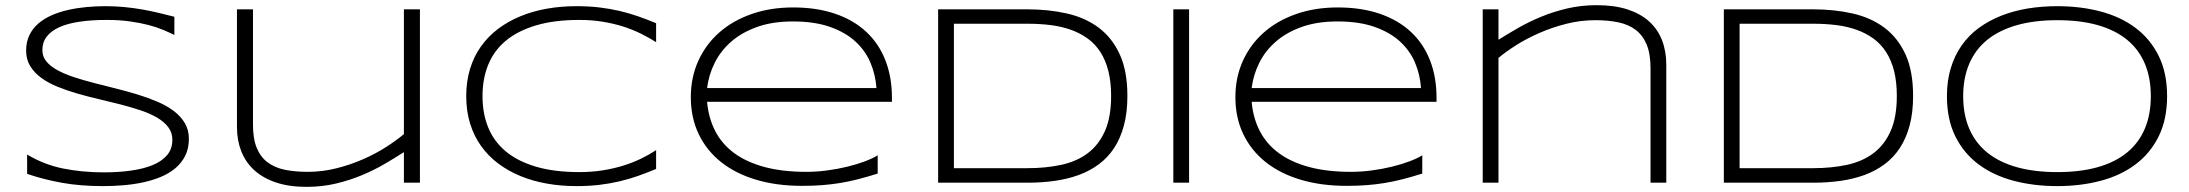

<svg xmlns="http://www.w3.org/2000/svg" viewBox="-20 -707 8472 743"><path d="M654.8 -571.8Q635.7 -581.1 610.8 -591.6Q585.9 -602.1 554 -610.4Q522 -618.7 481.9 -624.3Q441.9 -629.9 393.1 -629.9Q334 -629.9 287.8 -623Q241.7 -616.2 209.7 -601.8Q177.7 -587.4 160.9 -565.4Q144 -543.5 144 -513.2Q144 -487.8 159.9 -468.8Q175.8 -449.7 202.9 -435.1Q230 -420.4 266.4 -408.4Q302.7 -396.5 343.5 -386Q384.3 -375.5 427.5 -364.7Q470.7 -354 511.5 -341.6Q552.2 -329.1 588.6 -313.7Q625 -298.3 652.1 -277.8Q679.2 -257.3 695.1 -231Q710.9 -204.6 710.9 -169.9Q710.9 -132.3 696.8 -104.2Q682.6 -76.2 658.4 -55.9Q634.3 -35.6 601.8 -22.2Q569.3 -8.8 532.5 -1Q495.6 6.8 456.3 10Q417 13.2 378.9 13.2Q291.5 13.2 220.5 0.5Q149.4 -12.2 85 -34.2V-108.9Q151.4 -69.3 225.3 -54.7Q299.3 -40 380.9 -40Q438.5 -40 487.3 -46.9Q536.1 -53.7 571.8 -68.6Q607.4 -83.5 627.2 -107.4Q647 -131.3 647 -166Q647 -193.8 631.1 -214.8Q615.2 -235.8 588.1 -251.7Q561 -267.6 524.7 -279.8Q488.3 -292 447.8 -302.5Q407.2 -313 364 -323Q320.8 -333 280.3 -344.7Q239.7 -356.4 203.4 -371.1Q167 -385.7 139.9 -405.5Q112.8 -425.3 96.9 -451.2Q81.1 -477.1 81.1 -511.2Q81.1 -544.9 93.8 -571Q106.4 -597.2 128.7 -616.2Q150.9 -635.3 180.7 -648.2Q210.4 -661.1 244.4 -668.7Q278.3 -676.3 314.9 -679.7Q351.6 -683.1 387.2 -683.1Q426.3 -683.1 461.2 -679.7Q496.1 -676.3 528.6 -670.7Q561 -665 592 -657.7Q623 -650.4 654.8 -642.1Z M959 -670.9V-228Q958.5 -171.9 973.1 -135.7Q987.8 -99.6 1015.4 -78.9Q1043 -58.1 1082.3 -50Q1121.6 -42 1170.9 -42Q1228 -42 1282.7 -55.9Q1337.4 -69.8 1385.7 -91.1Q1434.1 -112.3 1474.4 -138.2Q1514.6 -164.1 1543 -188V-670.9H1605V0H1543V-118.2Q1508.8 -96.2 1468.3 -72.5Q1427.7 -48.8 1380.6 -29.1Q1333.5 -9.3 1279.8 3.4Q1226.1 16.1 1166 16.1Q1098.1 16.1 1047.6 -1Q997.1 -18.1 963.6 -48.8Q930.2 -79.6 913.6 -121.8Q897 -164.1 897 -214.8V-670.9Z M2519 -53.2Q2483.9 -38.6 2449.5 -26.4Q2415 -14.2 2377.9 -5.4Q2340.8 3.4 2299.8 8.3Q2258.8 13.2 2210.4 13.2Q2150.9 13.2 2095.9 3.4Q2041 -6.3 1993.7 -25.9Q1946.3 -45.4 1907.7 -74.5Q1869.1 -103.5 1841.6 -142.1Q1814 -180.7 1799.1 -229Q1784.2 -277.3 1784.2 -335Q1784.2 -392.6 1799.1 -440.9Q1814 -489.3 1841.6 -527.8Q1869.1 -566.4 1907.7 -595.5Q1946.3 -624.5 1993.7 -644Q2041 -663.6 2095.7 -673.3Q2150.4 -683.1 2210.4 -683.1Q2258.8 -683.1 2299.8 -678.2Q2340.8 -673.3 2377.9 -664.6Q2415 -655.8 2449.5 -643.8Q2483.9 -631.8 2519 -617.2V-543.9Q2491.2 -561.5 2459.5 -577.1Q2427.7 -592.8 2390.9 -604.5Q2354 -616.2 2312 -623Q2270 -629.9 2222.2 -629.9Q2125.5 -629.9 2054.7 -608.9Q1983.9 -587.9 1937.7 -549.6Q1891.6 -511.2 1869.4 -456.8Q1847.2 -402.3 1847.2 -335Q1847.2 -267.6 1869.4 -213.4Q1891.6 -159.2 1937.7 -120.8Q1983.9 -82.5 2054.7 -61.8Q2125.5 -41 2222.2 -41Q2270 -41 2312.7 -47.9Q2355.5 -54.7 2392.8 -66.4Q2430.2 -78.1 2461.7 -93.5Q2493.2 -108.9 2519 -126V-53.2Z M3376.5 -35.2Q3335.4 -22.5 3300.3 -13.4Q3265.1 -4.4 3231 1.2Q3196.8 6.8 3161.4 9.5Q3126 12.2 3083.5 12.2Q2984.9 12.2 2905.3 -11.7Q2825.7 -35.6 2769.8 -80.3Q2713.9 -125 2683.6 -188.5Q2653.3 -252 2653.3 -331.1Q2653.3 -407.7 2682.4 -471.7Q2711.4 -535.6 2763.7 -581.5Q2815.9 -627.4 2888.7 -652.8Q2961.4 -678.2 3049.3 -678.2Q3140.6 -678.2 3211.9 -653.8Q3283.2 -629.4 3332 -584Q3380.9 -538.6 3406.2 -473.9Q3431.6 -409.2 3431.6 -328.1V-313H2716.3Q2721.7 -250.5 2747.6 -200.2Q2773.4 -149.9 2821 -114.7Q2868.7 -79.6 2938.2 -60.8Q3007.8 -42 3100.6 -42Q3140.1 -42 3180.7 -47.4Q3221.2 -52.7 3258.3 -61.8Q3295.4 -70.8 3326.2 -82.3Q3356.9 -93.8 3376.5 -106ZM3371.6 -366.2Q3368.2 -417.5 3348.6 -464.1Q3329.1 -510.7 3290.3 -546.4Q3251.5 -582 3191.7 -603Q3131.8 -624 3048.3 -624Q2969.7 -624 2910.6 -603Q2851.6 -582 2810.5 -546.6Q2769.5 -511.2 2746.1 -464.6Q2722.7 -418 2716.3 -366.2Z M4342.8 -335.9Q4342.8 -271.5 4329.3 -221.4Q4315.9 -171.4 4291.5 -134.3Q4267.1 -97.2 4232.2 -71.3Q4197.3 -45.4 4154.5 -29.8Q4111.8 -14.2 4061.8 -7.1Q4011.7 0 3956.5 0H3610.4V-670.9H3955.6Q4038.1 -670.9 4108.9 -654.8Q4179.7 -638.7 4231.7 -599.9Q4283.7 -561 4313.2 -496.6Q4342.8 -432.1 4342.8 -335.9ZM4279.8 -335.9Q4279.8 -390.6 4269 -432.6Q4258.3 -474.6 4238.3 -505.6Q4218.3 -536.6 4189.5 -557.6Q4160.6 -578.6 4124.5 -591.6Q4088.4 -604.5 4045.9 -609.9Q4003.4 -615.2 3955.6 -615.2H3671.4V-56.2H3955.6Q4027.3 -56.2 4086.9 -69.1Q4146.5 -82 4189.2 -114Q4231.9 -146 4255.9 -200Q4279.8 -253.9 4279.8 -335.9Z M4520.5 0V-670.9H4581.5V0Z M5483.9 -35.2Q5442.9 -22.5 5407.7 -13.4Q5372.6 -4.4 5338.4 1.2Q5304.2 6.8 5268.8 9.5Q5233.4 12.2 5190.9 12.2Q5092.3 12.2 5012.7 -11.7Q4933.1 -35.6 4877.2 -80.3Q4821.3 -125 4791 -188.5Q4760.7 -252 4760.7 -331.1Q4760.7 -407.7 4789.8 -471.7Q4818.8 -535.6 4871.1 -581.5Q4923.3 -627.4 4996.1 -652.8Q5068.8 -678.2 5156.7 -678.2Q5248 -678.2 5319.3 -653.8Q5390.6 -629.4 5439.5 -584Q5488.3 -538.6 5513.7 -473.9Q5539.1 -409.2 5539.1 -328.1V-313H4823.7Q4829.1 -250.5 4855 -200.2Q4880.9 -149.9 4928.5 -114.7Q4976.1 -79.6 5045.7 -60.8Q5115.2 -42 5208 -42Q5247.6 -42 5288.1 -47.4Q5328.6 -52.7 5365.7 -61.8Q5402.8 -70.8 5433.6 -82.3Q5464.4 -93.8 5483.9 -106ZM5479 -366.2Q5475.6 -417.5 5456.1 -464.1Q5436.5 -510.7 5397.7 -546.4Q5358.9 -582 5299.1 -603Q5239.3 -624 5155.8 -624Q5077.1 -624 5018.1 -603Q4959 -582 4918 -546.6Q4877 -511.2 4853.5 -464.6Q4830.1 -418 4823.7 -366.2Z M6367.2 0V-442.9Q6367.2 -498.5 6352.3 -534.4Q6337.4 -570.3 6309.8 -591.3Q6282.2 -612.3 6242.7 -620.6Q6203.1 -628.9 6153.8 -628.9Q6096.7 -628.9 6041.7 -615Q5986.8 -601.1 5938 -579.8Q5889.2 -558.6 5848.1 -532.7Q5807.1 -506.8 5778.8 -482.9V0H5717.8V-670.9H5778.8V-553.2Q5813 -574.7 5854.2 -598.4Q5895.5 -622.1 5943.1 -641.8Q5990.7 -661.6 6044.9 -674.3Q6099.1 -687 6159.2 -687Q6227.1 -687 6277.6 -670.7Q6328.1 -654.3 6361.6 -624.3Q6395 -594.2 6411.6 -551.5Q6428.2 -508.8 6428.2 -456.1V0Z M7383.3 -335.9Q7383.3 -271.5 7369.9 -221.4Q7356.4 -171.4 7332 -134.3Q7307.6 -97.2 7272.7 -71.3Q7237.8 -45.4 7195.1 -29.8Q7152.3 -14.2 7102.3 -7.1Q7052.2 0 6997.1 0H6650.9V-670.9H6996.1Q7078.6 -670.9 7149.4 -654.8Q7220.2 -638.7 7272.2 -599.9Q7324.2 -561 7353.8 -496.6Q7383.3 -432.1 7383.3 -335.9ZM7320.3 -335.9Q7320.3 -390.6 7309.6 -432.6Q7298.8 -474.6 7278.8 -505.6Q7258.8 -536.6 7230 -557.6Q7201.2 -578.6 7165 -591.6Q7128.9 -604.5 7086.4 -609.9Q7043.9 -615.2 6996.1 -615.2H6711.9V-56.2H6996.1Q7067.9 -56.2 7127.4 -69.1Q7187 -82 7229.7 -114Q7272.5 -146 7296.4 -200Q7320.3 -253.9 7320.3 -335.9Z M8366.2 -335Q8366.2 -244.6 8333.5 -179Q8300.8 -113.3 8243.7 -70.6Q8186.5 -27.8 8108.9 -7.3Q8031.2 13.2 7941.4 13.2Q7851.1 13.2 7772.9 -7.3Q7694.8 -27.8 7637.2 -70.6Q7579.6 -113.3 7546.9 -179Q7514.2 -244.6 7514.2 -335Q7514.2 -395 7529.3 -444.1Q7544.4 -493.2 7571.8 -532Q7599.1 -570.8 7637.9 -599.1Q7676.8 -627.4 7724.4 -646.2Q7772 -665 7826.7 -674.1Q7881.3 -683.1 7941.4 -683.1Q8031.2 -683.1 8108.9 -662.6Q8186.5 -642.1 8243.7 -599.4Q8300.8 -556.6 8333.5 -491Q8366.2 -425.3 8366.2 -335ZM8303.2 -335Q8303.2 -406.2 8280 -460.9Q8256.8 -515.6 8211.4 -553Q8166 -590.3 8098.4 -609.6Q8030.8 -628.9 7941.4 -628.9Q7852.1 -628.9 7783.9 -609.4Q7715.8 -589.8 7669.9 -552.5Q7624 -515.1 7600.6 -460.2Q7577.1 -405.3 7577.1 -335Q7577.1 -263.7 7600.6 -209Q7624 -154.3 7669.9 -116.9Q7715.8 -79.6 7783.9 -60.3Q7852.1 -41 7941.4 -41Q8030.8 -41 8098.4 -60.3Q8166 -79.6 8211.4 -116.9Q8256.8 -154.3 8280 -209Q8303.2 -263.7 8303.2 -335Z"/></svg>

Font: Syncopate
Style: Regular
Weight: 400
Width: 7
Version: Version 001.001